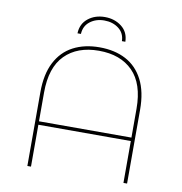

<svg xmlns="http://www.w3.org/2000/svg" viewBox="-93 -956 989 1043"><g transform="rotate(10 402.0 -435.0)"><path d="M127 0V-407Q127 -506 161 -572Q195 -638 257 -670.5Q319 -703 402 -703Q486 -703 547.5 -670.5Q609 -638 643 -572Q677 -506 677 -407V0H657V-409Q657 -547 589 -615.5Q521 -684 402 -684Q283 -684 215 -615.5Q147 -547 147 -409V0ZM141 -231V-250H666V-231ZM270 -757Q272 -810 310 -840Q348 -870 402 -870Q456 -870 494.5 -840Q533 -810 534 -757H515Q514 -801 481.5 -826Q449 -851 402 -851Q356 -851 323.5 -826Q291 -801 289 -757Z"/></g></svg>

Font: Montserrat Alternates Thin
Style: Regular
Weight: 100
Designer: Julieta Ulanovsky
Foundry: Julieta Ulanovsky
Version: Version 9.000